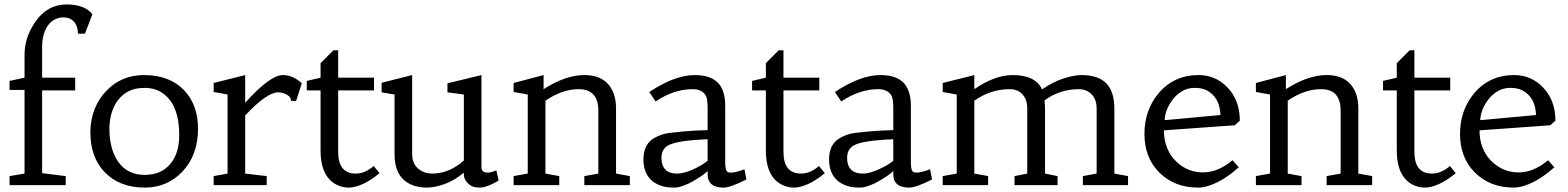

<svg xmlns="http://www.w3.org/2000/svg" viewBox="-20 -832 7048 863"><path d="M169.4 -53.7 275.4 -40.5V0H22.9V-40.5L90.3 -51.8V-427.7H22.9V-468.3L90.3 -482.9V-586.4Q90.3 -663.1 137.7 -732.4Q191.9 -812 279.8 -812Q335.9 -812 371.6 -789.6Q387.2 -779.8 395 -767.1L361.8 -680.7H330.1Q330.1 -729.5 295.9 -747.1Q283.7 -753.9 264.9 -753.9Q246.1 -753.9 228.8 -745.8Q211.4 -737.8 198.2 -721.2Q169.4 -685.1 169.4 -620.1V-482.9H317.9V-425.8H169.4Z M386.2 -237.3Q386.2 -293.5 405.5 -341.8Q424.8 -390.1 458 -423.8Q526.4 -494.6 626.5 -494.6Q742.7 -494.6 808.1 -425.8Q870.1 -359.9 870.1 -253.4Q870.1 -134.8 799.8 -60.5Q731.4 11.2 630.9 11.2Q516.1 11.2 449.2 -59.6Q386.2 -126 386.2 -237.3ZM508.8 -108.4Q550.8 -45.9 629.9 -45.9Q704.1 -45.9 745.1 -94.7Q785.6 -142.6 785.6 -224.1Q785.6 -368.7 703.1 -418.5Q672.4 -437 630.4 -437Q588.4 -437 559.6 -422.6Q530.8 -408.2 511.2 -383.1Q491.7 -357.9 481.7 -324.2Q471.7 -290.5 471.7 -251.2Q471.7 -211.9 480.7 -174.6Q489.7 -137.2 508.8 -108.4Z M1002.9 -407.2 940.4 -418.5V-459L1082 -494.6V-370.1Q1194.3 -494.6 1251 -494.6Q1297.4 -494.6 1336.4 -457.5L1311 -378.4H1288.1Q1288.1 -402.3 1251.5 -414.1Q1241.2 -417 1231 -417Q1179.2 -417 1082 -313V-51.8L1178.7 -40.5V0H940.4V-40.5L1002.9 -51.8Z M1500 -149.4Q1500 -51.8 1579.1 -51.8Q1620.6 -51.8 1659.7 -85.9L1686 -53.7Q1644.5 -19.5 1609.4 -4.2Q1574.2 11.2 1547.4 11.2Q1520.5 11.2 1495.4 -0.5Q1470.2 -12.2 1453.6 -34.2Q1420.9 -76.7 1420.9 -154.8V-425.8H1358.9V-468.3L1420.9 -482.9V-548.3L1478.5 -606H1500V-482.9H1661.1V-425.8H1500Z M2221.2 -20.5Q2168 11.2 2136.2 11.2Q2106 11.2 2091.3 -1Q2064.9 -21.5 2064.9 -49.3V-56.2Q2022.9 -20.5 1978 -4.6Q1933.1 11.2 1899.4 11.2Q1831.1 11.2 1792.2 -26.1Q1753.4 -63.5 1753.4 -139.2V-407.2L1695.3 -417V-460L1832.5 -494.6V-139.2Q1832.5 -95.2 1862.8 -71.3Q1887.7 -51.8 1921.4 -51.8Q1976.6 -51.8 2024.9 -81.1Q2046.9 -93.8 2064.9 -110.8V-407.2L1991.2 -417V-457.5L2144 -494.6V-82.5Q2144 -56.2 2170.4 -56.2Q2189 -56.2 2210.9 -66.4Z M2581.5 -431.2Q2506.8 -431.2 2431.6 -379.4V-51.8L2493.7 -40.5V0H2288.6V-40.5L2352.1 -51.8V-407.2L2288.6 -418.5V-459L2423.3 -494.6V-431.2Q2522 -494.6 2606.4 -494.6Q2708 -494.6 2738.8 -410.2Q2749 -381.8 2749 -343.8V-51.8L2811 -40.5V0H2606.4V-40.5L2669.4 -51.8V-334.5Q2669.4 -431.2 2581.5 -431.2Z M3335 -25.4Q3263.7 11.2 3231.9 11.2Q3160.6 11.2 3160.6 -49.3V-64.5Q3153.8 -54.2 3123.3 -34.7Q3092.8 -15.1 3075.7 -7.3Q3035.2 11.2 3014.2 11.2Q2993.2 11.2 2979.5 9.5Q2965.8 7.8 2951.2 2.9Q2936.5 -2 2922.4 -10.7Q2908.2 -19.5 2897 -33.7Q2872.1 -64.9 2872.1 -115.2Q2872.1 -184.6 2921.4 -211.9Q2952.6 -230 2987.5 -234.4Q3022.5 -238.8 3051.3 -241.2Q3106 -246.1 3160.6 -247.1V-349.6Q3160.6 -392.1 3149.9 -406.2Q3131.8 -431.2 3093.8 -431.2Q3008.8 -431.2 2926.8 -376L2898.4 -418.5Q3012.7 -494.6 3103 -494.6Q3181.6 -494.6 3214.4 -451.2Q3239.7 -417.5 3239.7 -355.5V-98.6Q3239.7 -62.5 3253.4 -57.6Q3258.3 -56.2 3266.1 -56.2Q3285.6 -56.2 3326.2 -71.3ZM3160.6 -206.1Q3022 -200.7 2982.9 -178.2Q2953.1 -161.1 2953.1 -123Q2953.1 -67.9 2995.6 -55.2Q3007.3 -51.8 3024.2 -51.8Q3041 -51.8 3063.5 -58.6Q3085.9 -65.4 3105 -75.2Q3141.1 -92.8 3160.6 -109.4Z M3501.5 -149.4Q3501.5 -51.8 3580.6 -51.8Q3622.1 -51.8 3661.1 -85.9L3687.5 -53.7Q3646 -19.5 3610.8 -4.2Q3575.7 11.2 3548.8 11.2Q3522 11.2 3496.8 -0.5Q3471.7 -12.2 3455.1 -34.2Q3422.4 -76.7 3422.4 -154.8V-425.8H3360.4V-468.3L3422.4 -482.9V-548.3L3480 -606H3501.5V-482.9H3662.6V-425.8H3501.5Z M4169.4 -25.4Q4098.1 11.2 4066.4 11.2Q3995.1 11.2 3995.1 -49.3V-64.5Q3988.3 -54.2 3957.8 -34.7Q3927.2 -15.1 3910.2 -7.3Q3869.6 11.2 3848.6 11.2Q3827.6 11.2 3814 9.5Q3800.3 7.8 3785.6 2.9Q3771 -2 3756.8 -10.7Q3742.7 -19.5 3731.4 -33.7Q3706.5 -64.9 3706.5 -115.2Q3706.5 -184.6 3755.9 -211.9Q3787.1 -230 3822 -234.4Q3856.9 -238.8 3885.7 -241.2Q3940.4 -246.1 3995.1 -247.1V-349.6Q3995.1 -392.1 3984.4 -406.2Q3966.3 -431.2 3928.2 -431.2Q3843.3 -431.2 3761.2 -376L3732.9 -418.5Q3847.2 -494.6 3937.5 -494.6Q4016.1 -494.6 4048.8 -451.2Q4074.2 -417.5 4074.2 -355.5V-98.6Q4074.2 -62.5 4087.9 -57.6Q4092.8 -56.2 4100.6 -56.2Q4120.1 -56.2 4160.6 -71.3ZM3995.1 -206.1Q3856.4 -200.7 3817.4 -178.2Q3787.6 -161.1 3787.6 -123Q3787.6 -67.9 3830.1 -55.2Q3841.8 -51.8 3858.6 -51.8Q3875.5 -51.8 3897.9 -58.6Q3920.4 -65.4 3939.5 -75.2Q3975.6 -92.8 3995.1 -109.4Z M4518.1 -431.2Q4432.6 -431.2 4359.4 -379.4V-51.8L4421.4 -40.5V0H4217.3V-40.5L4280.3 -51.8V-407.2L4217.3 -418.5V-459L4359.4 -494.6V-431.2Q4451.2 -494.6 4532.2 -494.6Q4633.8 -494.6 4664.1 -430.2Q4713.9 -464.8 4761.2 -479.7Q4808.6 -494.6 4841.8 -494.6Q4916 -494.6 4952.4 -457.5Q4988.8 -420.4 4988.8 -343.8V-51.8L5050.3 -40.5V0H4847.2V-40.5L4909.2 -51.8V-343.8Q4909.2 -387.7 4883.3 -411.1Q4861.3 -431.2 4828.6 -431.2Q4744.6 -431.2 4674.8 -380.9Q4677.2 -356.4 4677.2 -343.8V-51.8L4733.4 -40.5V0H4540V-40.5L4597.2 -51.8V-343.8Q4597.2 -387.7 4572.8 -411.1Q4551.8 -431.2 4518.1 -431.2Z M5520 -111.8 5547.9 -80.1Q5470.2 -10.3 5397.5 7.3Q5381.3 11.2 5365.7 11.2Q5258.3 11.2 5190.9 -56.6Q5124 -123 5124 -230Q5124 -336.4 5187 -412.1Q5256.3 -494.6 5367.2 -494.6Q5443.8 -494.6 5496.6 -439.5Q5552.7 -381.8 5552.7 -289.6L5529.8 -269L5211.4 -246.1Q5212.4 -157.2 5269 -104Q5319.8 -57.1 5387.2 -57.1Q5454.6 -57.1 5520 -111.8ZM5214.8 -292 5465.8 -314.9Q5462.4 -396 5403.3 -426.3Q5382.3 -437 5349.6 -437Q5316.9 -437 5291.3 -420.9Q5265.6 -404.8 5249 -381.8Q5217.3 -338.4 5214.8 -292Z M5918 -431.2Q5843.3 -431.2 5768.1 -379.4V-51.8L5830.1 -40.5V0H5625V-40.5L5688.5 -51.8V-407.2L5625 -418.5V-459L5759.8 -494.6V-431.2Q5858.4 -494.6 5942.9 -494.6Q6044.4 -494.6 6075.2 -410.2Q6085.4 -381.8 6085.4 -343.8V-51.8L6147.5 -40.5V0H5942.9V-40.5L6005.9 -51.8V-334.5Q6005.9 -431.2 5918 -431.2Z M6337.4 -149.4Q6337.4 -51.8 6416.5 -51.8Q6458 -51.8 6497.1 -85.9L6523.4 -53.7Q6481.9 -19.5 6446.8 -4.2Q6411.6 11.2 6384.8 11.2Q6357.9 11.2 6332.8 -0.5Q6307.6 -12.2 6291 -34.2Q6258.3 -76.7 6258.3 -154.8V-425.8H6196.3V-468.3L6258.3 -482.9V-548.3L6315.9 -606H6337.4V-482.9H6498.5V-425.8H6337.4Z M6938.5 -111.8 6966.3 -80.1Q6888.7 -10.3 6815.9 7.3Q6799.8 11.2 6784.2 11.2Q6676.8 11.2 6609.4 -56.6Q6542.5 -123 6542.5 -230Q6542.5 -336.4 6605.5 -412.1Q6674.8 -494.6 6785.6 -494.6Q6862.3 -494.6 6915 -439.5Q6971.2 -381.8 6971.2 -289.6L6948.2 -269L6629.9 -246.1Q6630.9 -157.2 6687.5 -104Q6738.3 -57.1 6805.7 -57.1Q6873 -57.1 6938.5 -111.8ZM6633.3 -292 6884.3 -314.9Q6880.9 -396 6821.8 -426.3Q6800.8 -437 6768.1 -437Q6735.4 -437 6709.7 -420.9Q6684.1 -404.8 6667.5 -381.8Q6635.7 -338.4 6633.3 -292Z"/></svg>

Font: Habibi
Style: Regular
Weight: 400
Designer: Magnus Gaarde
Foundry: Magnus Gaarde
Version: Version 1.001